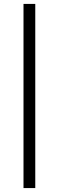

<svg xmlns="http://www.w3.org/2000/svg" viewBox="-20 -749 300 981"><path d="M100.1 -729H160.2V211.9H100.1Z"/></svg>

Font: SolaimanLipi
Style: Normal
Weight: 400
Designer: Solaiman Karim
Foundry: Al Mamun Sumon
Version: Version 2.000